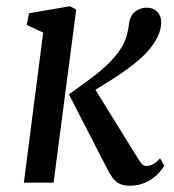

<svg xmlns="http://www.w3.org/2000/svg" viewBox="-20 -588 560 618"><path d="M56.8 0 119 -483 66.2 -507.7 73.1 -545.2 205.2 -568 225.3 -557.4 152.4 0ZM398.5 9.7Q377.8 9.7 364.4 3.1Q351 -3.4 340.9 -17.7Q330.9 -31.9 319.7 -55.1L201.7 -284.4Q250.3 -318.3 282.4 -343.2Q314.5 -368.1 335.3 -389.7Q356 -411.2 370.2 -434Q382.8 -454.4 388.1 -474.1Q393.5 -493.8 395.3 -511.4Q397.7 -530.9 406.7 -542.2Q415.8 -553.5 428.1 -558.4Q440.4 -563.4 452 -563.4Q473 -563.4 486 -550.2Q498.9 -537.1 498.9 -516.5Q498.9 -499.3 492.6 -482.4Q486.2 -465.4 475 -448.2Q461 -426.6 438.4 -405.5Q415.8 -384.5 387.8 -364.2Q359.9 -344 328.9 -324.7Q297.9 -305.4 266.9 -286.8L275.5 -317.8L413.5 -94.9Q428.5 -70.1 435.1 -62Q441.8 -53.9 450.4 -53.9Q460.5 -53.9 471.2 -58.7Q482 -63.5 495.1 -78.5L508.6 -54.8Q498.8 -37.5 482.6 -22.8Q466.3 -8.1 445.2 0.8Q424.2 9.7 398.5 9.7Z"/></svg>

Font: Merriweather Light
Style: Italic
Weight: 300
Italic angle: -7.8°
Designer: Eben Sorkin
Foundry: Eben Sorkin
Version: Version 2.101